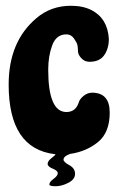

<svg xmlns="http://www.w3.org/2000/svg" viewBox="-20 -512 401 665"><path d="M170 22Q10 3 10 -219Q10 -368 106 -449Q156 -492 226 -492Q267 -492 297 -477Q353 -448 357 -377Q357 -344 341 -321Q325 -298 290 -298Q273 -298 261.5 -310.5Q250 -323 250 -335.5Q250 -348 248 -356.5Q246 -365 236 -379Q226 -393 210 -393Q175 -393 161 -355.5Q147 -318 147 -271Q147 -124 210 -124Q241 -124 252 -155Q255 -168 269 -179.5Q283 -191 299 -191Q360 -191 360 -122Q360 -53 319.5 -20Q279 13 223 21Q200 29 200 41Q200 49 220 60Q240 71 240 90Q240 109 217 121Q194 133 172.5 133Q151 133 151 127Q151 118 165.5 107.5Q180 97 180 88Q180 79 162.5 72Q145 65 145 55.5Q145 46 158.5 35.5Q172 25 172 23.5Q172 22 170 22Z"/></svg>

Font: Chicle
Style: Regular
Weight: 400
Designer: Angel Koziupa and Alejandro Paul
Foundry: Angel Koziupa and Alejandro Paul
Version: Version 1.000